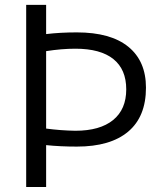

<svg xmlns="http://www.w3.org/2000/svg" viewBox="-20 -750 649 770"><path d="M282.2 -554.7Q227.5 -554.7 165 -544.9V-234.4Q222.7 -226.6 282.2 -225.6Q380.9 -225.6 433.6 -268.6Q486.3 -311.5 486.3 -391.6Q486.3 -471.7 434.6 -513.2Q382.8 -554.7 282.2 -554.7ZM165 -168V0H85V-730.5H165V-613.3Q221.7 -620.1 288.1 -620.1Q423.8 -620.1 494.6 -562.5Q565.4 -504.9 565.4 -398.4Q565.4 -282.2 494.1 -222.2Q422.9 -162.1 288.1 -162.1Q221.7 -162.1 165 -168Z"/></svg>

Font: Gen Shin Gothic Normal
Style: Regular
Weight: 300
Designer: [Source Han Sans]
Ryoko NISHIZUKA  (kana & ideographs); Paul D. Hunt (Latin, Greek & Cyrillic); Wenlong ZHANG  (bopomofo
Version: Version 1.002.20150607